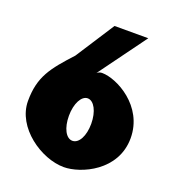

<svg xmlns="http://www.w3.org/2000/svg" viewBox="-149 -943 983 1075"><g transform="rotate(20 343.0 -405.0)"><path d="M550.1 -825H349L199.7 -594C92.2 -477 37.2 -410 37.2 -265C37.2 -107 217.2 15 351.6 15C452.6 15 648.8 -70 648.8 -265C648.8 -457 461.3 -554 374.3 -554C354.2 -554 343.2 -542 343.2 -542ZM280.9 -265C280.9 -339 310.5 -393 346.8 -393C384.3 -393 413.8 -339 413.8 -265C413.8 -193 385.3 -140 346.8 -140C308.4 -140 280.9 -193 280.9 -265Z"/></g></svg>

Font: Blink
Style: Wide
Weight: 400
Designer: Mew Too
Foundry: Cannot Into Space Fonts
Version: Version 001.000